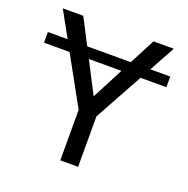

<svg xmlns="http://www.w3.org/2000/svg" viewBox="-127 -831 929 950"><g transform="rotate(20 337.5 -355.5)"><path d="M383.8 -265.6V0H290V-265.6L149.9 -519.5H15.1V-575.7H119.1L44.4 -710.9H152.3L222.2 -575.7H451.7L522 -710.9H628.9L554.7 -575.7H659.7V-519.5H523.4ZM336.9 -354 422.9 -519.5H251.5Z"/></g></svg>

Font: LXGW WenKai Screen R
Style: Regular
Weight: 400
Designer: Fontworks Inc.
Version: Version 1.235;May 31, 2022